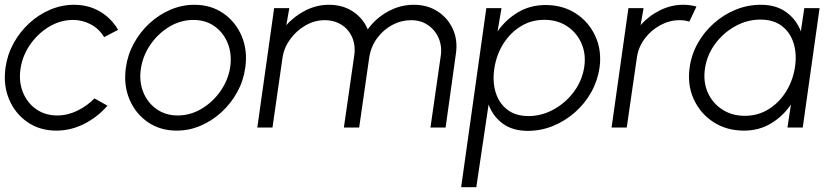

<svg xmlns="http://www.w3.org/2000/svg" viewBox="-28 -534 3512 804"><path d="M367.5 -122 422 -91.5Q381 -44 325 -15.5Q269 13 208 13Q139 13 87.2 -22.5Q35.5 -58 10.2 -117.8Q-15 -177.5 -5 -250Q2.5 -305 28.8 -352.8Q55 -400.5 94.5 -436.8Q134 -473 182.2 -493.5Q230.5 -514 282 -514Q343 -514 391 -485.5Q439 -457 466.5 -409L408 -378.5Q387.5 -413 352.5 -431.8Q317.5 -450.5 278 -450.5Q225.5 -450.5 178.8 -422.8Q132 -395 99.8 -349.5Q67.5 -304 58.5 -250Q49.5 -195.5 67 -150Q84.5 -104.5 122.5 -77.5Q160.5 -50.5 212 -50.5Q255 -50.5 296 -70.5Q337 -90.5 367.5 -122Z M712 13Q643 13 591.2 -22.5Q539.5 -58 514.2 -117.8Q489 -177.5 499 -250Q506.5 -305 532.8 -352.8Q559 -400.5 598.5 -436.8Q638 -473 686.2 -493.5Q734.5 -514 786 -514Q855 -514 906.8 -478.5Q958.5 -443 984 -383Q1009.5 -323 999 -250Q991.5 -195.5 965.2 -148Q939 -100.5 899.5 -64.2Q860 -28 812 -7.5Q764 13 712 13ZM716 -50.5Q768.5 -50.5 815.2 -78Q862 -105.5 894.2 -151Q926.5 -196.5 935.5 -250Q944 -304.5 926.8 -350Q909.5 -395.5 871.8 -423Q834 -450.5 782 -450.5Q729 -450.5 682.2 -422.8Q635.5 -395 603.5 -349.5Q571.5 -304 562.5 -250Q553.5 -194.5 571.5 -149.2Q589.5 -104 627.5 -77.2Q665.5 -50.5 716 -50.5Z M1049.5 0 1120 -500H1183.5L1171 -428.5Q1205 -467 1251.8 -490.5Q1298.5 -514 1349.5 -514Q1407 -514 1449.8 -485.8Q1492.5 -457.5 1512 -411Q1545 -457.5 1596.5 -485.8Q1648 -514 1705 -514Q1762 -514 1804.8 -486.2Q1847.5 -458.5 1868.5 -412Q1889.5 -365.5 1881 -308.5L1838 0H1774.5L1817 -295.5Q1824 -337 1809.8 -372Q1795.5 -407 1765.2 -428.2Q1735 -449.5 1693.5 -449.5Q1652.5 -449.5 1615.2 -429.8Q1578 -410 1552 -375.2Q1526 -340.5 1518.5 -295.5L1476 0H1412L1454.5 -295.5Q1462 -340.5 1447.8 -375.2Q1433.5 -410 1402.8 -429.8Q1372 -449.5 1331 -449.5Q1290 -449.5 1252.5 -428.2Q1215 -407 1188.8 -372Q1162.5 -337 1155.5 -295.5L1113 0Z M1966.5 250H1903L2008.5 -500H2072L2055.5 -402.5Q2090 -452 2141.2 -482.5Q2192.5 -513 2256.5 -513Q2329 -513 2383.5 -477.5Q2438 -442 2465.2 -382.2Q2492.5 -322.5 2482.5 -250Q2474.5 -195.5 2447.5 -147.5Q2420.5 -99.5 2379.2 -63.2Q2338 -27 2287.5 -6.5Q2237 14 2182.5 14Q2118.5 14 2077.2 -16.5Q2036 -47 2018 -96.5ZM2251 -451Q2197 -451 2153 -424Q2109 -397 2080.2 -351.5Q2051.5 -306 2042.5 -250Q2033.5 -195 2047 -149Q2060.5 -103 2095.5 -75.5Q2130.5 -48 2185.5 -48Q2239.5 -48 2289.2 -75Q2339 -102 2373.8 -147.8Q2408.5 -193.5 2418 -250Q2427 -305.5 2407.5 -351Q2388 -396.5 2347.2 -423.8Q2306.5 -451 2251 -451Z M2533 0 2603.5 -500H2667L2654.5 -428.5Q2688 -467 2735 -490.5Q2782 -514 2833 -514Q2862.5 -514 2888.5 -506.5L2858.5 -443.5Q2840 -449.5 2818 -449.5Q2776 -449.5 2737.8 -429Q2699.5 -408.5 2673 -373.8Q2646.5 -339 2639.5 -297L2596.5 0Z M3340 -500H3404L3333.5 0H3269.5L3284 -96.5Q3251 -47.5 3200.8 -17.2Q3150.5 13 3087.5 13Q3014.5 13 2959.5 -22.8Q2904.5 -58.5 2877 -118.8Q2849.5 -179 2860 -252Q2867.5 -306.5 2894.5 -354Q2921.5 -401.5 2962.5 -437.5Q3003.5 -473.5 3053.5 -493.8Q3103.5 -514 3158 -514Q3222 -514 3264.2 -483.2Q3306.5 -452.5 3325.5 -403ZM3090.5 -49Q3145.5 -49 3189.8 -76.2Q3234 -103.5 3262.8 -149.2Q3291.5 -195 3300.5 -250Q3309.5 -306.5 3295.5 -352.2Q3281.5 -398 3246.2 -425Q3211 -452 3156.5 -452Q3101.5 -452 3051.8 -424.8Q3002 -397.5 2967.8 -351.8Q2933.5 -306 2924.5 -250Q2915.5 -193.5 2935.2 -148Q2955 -102.5 2996 -75.8Q3037 -49 3090.5 -49Z"/></svg>

Font: Urbanist Light
Style: Italic
Weight: 300
Italic angle: -8°
Designer: Corey Hu
Foundry: Corey Hu
Version: Version 1.330; ttfautohint (v1.8.4.7-5d5b)